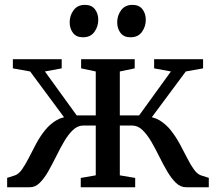

<svg xmlns="http://www.w3.org/2000/svg" viewBox="-20 -786 907 806"><path d="M10 0V-39.5L42 -49.5Q58.5 -55 72.5 -75Q86.5 -95 100.8 -123Q115 -151 131 -181.2Q147 -211.5 167.8 -237.8Q188.5 -264 215.8 -280.5Q243 -297 279 -297L275 -258.5L106.5 -486L34 -499V-537.5H239V-499L168.5 -486L302 -301.5H382V-486L320.5 -499V-537.5H545.5V-499L483 -486V-301.5H564L697.5 -486L627 -499V-537.5H832.5V-499L760 -486L591 -258.5L587.5 -297Q623.5 -297 650.5 -280.5Q677.5 -264 698 -237.8Q718.5 -211.5 735 -181.2Q751.5 -151 765.5 -123Q779.5 -95 793.8 -75Q808 -55 824.5 -49.5L856.5 -39.5V0H761Q737.5 0 718.2 -18.8Q699 -37.5 681.8 -67Q664.5 -96.5 648.2 -129.5Q632 -162.5 614.8 -192Q597.5 -221.5 578 -240.2Q558.5 -259 534.5 -259H483V-50L547.5 -39V0H319V-39L382 -50V-259H329.5Q306 -259 286.2 -240.2Q266.5 -221.5 249.2 -192Q232 -162.5 215.8 -129.5Q199.5 -96.5 182.8 -67Q166 -37.5 147.2 -18.8Q128.5 0 106 0ZM328 -629.5Q300.5 -629.5 286.5 -647.8Q272.5 -666 272.5 -692.5Q272.5 -721 289 -743.2Q305.5 -765.5 336 -765.5H337Q364.5 -765.5 378.5 -747.2Q392.5 -729 392.5 -703Q392.5 -674.5 376.2 -652Q360 -629.5 329 -629.5ZM527.5 -629.5Q500 -629.5 486 -647.8Q472 -666 472 -692.5Q472 -721 488.5 -743.2Q505 -765.5 535.5 -765.5H536.5Q564 -765.5 578 -747.2Q592 -729 592 -703Q592 -674.5 575.8 -652Q559.5 -629.5 528.5 -629.5Z"/></svg>

Font: Merriweather 60pt
Style: Regular
Weight: 400
Version: Version 2.100